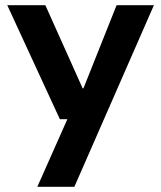

<svg xmlns="http://www.w3.org/2000/svg" viewBox="-20 -516 623 741"><path d="M124 205 240 -56H211L8 -496H155L299 -175H302L430 -496H574L267 205Z"/></svg>

Font: DM Sans 36pt
Style: Bold
Weight: 700
Version: Version 4.004;gftools[0.9.30]